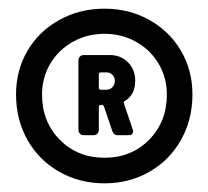

<svg xmlns="http://www.w3.org/2000/svg" viewBox="-20 -730 481 443"><path d="M17 -512Q17 -568 43.5 -613Q70 -658 117 -684Q164 -710 221 -710Q278 -710 324.5 -684Q371 -658 397.5 -613Q424 -568 424 -512Q424 -454 397.5 -407Q371 -360 324.5 -333.5Q278 -307 221 -307Q164 -307 117 -333.5Q70 -360 43.5 -407Q17 -454 17 -512ZM221 -366Q283 -366 324 -407.5Q365 -449 365 -512Q365 -551 346 -583Q327 -615 294 -633.5Q261 -652 221 -652Q181 -652 148 -633.5Q115 -615 96 -583Q77 -551 77 -512Q77 -449 118 -407.5Q159 -366 221 -366ZM161 -430V-591Q161 -596 164.5 -599.5Q168 -603 173 -603H233Q259 -603 275.5 -586Q292 -569 292 -544Q292 -511 268 -497Q264 -496 266 -491L286 -432Q287 -430 287 -427Q287 -418 276 -418H252Q242 -418 239 -428L220 -484Q218 -488 215 -488H213Q208 -488 208 -483V-430Q208 -425 204.5 -421.5Q201 -418 196 -418H173Q168 -418 164.5 -421.5Q161 -425 161 -430ZM213 -523H226Q234 -523 239.5 -529Q245 -535 245 -543Q245 -552 239.5 -557.5Q234 -563 226 -563H213Q208 -563 208 -558V-528Q208 -523 213 -523Z"/></svg>

Font: Barlow Condensed
Style: Bold
Weight: 700
Width: 3
Designer: Jeremy Tribby
Foundry: Tribby Type
Version: Version 1.500